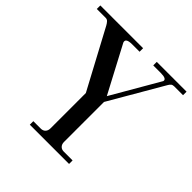

<svg xmlns="http://www.w3.org/2000/svg" viewBox="-211 -852 1003 1003"><g transform="rotate(45 290.5 -350.5)"><path d="M152 0V-26H207Q223 -26 232.5 -36Q242 -46 242 -63V-324L68 -649Q62 -660 55 -667.5Q48 -675 37 -675H-28V-701H288V-675H233Q185 -675 194 -649L331 -390L484 -654Q490 -675 444 -675H389V-701H609V-675H544Q533 -675 526.5 -670Q520 -665 514 -654L342 -358V-63Q342 -46 351.5 -36Q361 -26 377 -26H442V0Z"/></g></svg>

Font: Bentinck
Style: Regular
Weight: 400
Designer: Jörg Drees
Foundry: Jörg Drees
Version: Version 1.000; ttfautohint (v1.8.4.7-5d5b)